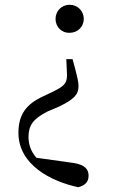

<svg xmlns="http://www.w3.org/2000/svg" viewBox="-20 -551 472 802"><path d="M271 -531C236 -531 212 -504 212 -472C212 -440 236 -413 271 -414C305 -414 330 -440 330 -472C330 -504 305 -531 271 -531ZM57 4C57 137 193 207 307 231C334 224 350 210 350 183C350 157 336 138 289 130L132 108C110 82 100 56 99 23C99 -28 118 -54 178 -85L227 -106C287 -135 308 -155 308 -191C308 -209 303 -228 294 -264L283 -304H257L260 -236C259 -202 248 -191 199 -167L159 -148C90 -116 57 -73 57 4Z"/></svg>

Font: Source Han Serif CN
Style: Regular
Weight: 400
Designer: Ryoko NISHIZUKA 西塚涼子 (kana & ideographs); Frank Grießhammer (Latin, Greek & Cyrillic); Wenlong ZHANG 张文龙 (bopomofo); San
Foundry: Adobe
Version: Version 2.003;hotconv 1.1.1;makeotfexe 2.6.0